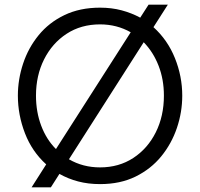

<svg xmlns="http://www.w3.org/2000/svg" viewBox="-20 -783 861 827"><path d="M116 24 179 -75Q118 -130 87.5 -209Q57 -288 57 -371Q57 -441 79.5 -509Q102 -577 146.5 -631.5Q191 -686 257.5 -718Q324 -750 411 -750Q461 -750 504 -738.5Q547 -727 584 -707L620 -763H703L641 -666Q702 -611 733.5 -532.5Q765 -454 765 -371Q765 -300 742 -232Q719 -164 674.5 -109.5Q630 -55 564 -22.5Q498 10 411 10Q360 10 316.5 -1.5Q273 -13 236 -34L199 24ZM135 -371Q135 -301 157.5 -241.5Q180 -182 221 -141L543 -644Q483 -678 411 -678Q329 -678 267 -637.5Q205 -597 170 -527.5Q135 -458 135 -371ZM411 -62Q492 -62 554 -102.5Q616 -143 651 -213Q686 -283 686 -371Q686 -441 663 -500Q640 -559 599 -601L277 -97Q337 -62 411 -62Z"/></svg>

Font: Be Vietnam Pro Light
Style: Regular
Weight: 300
Designer: Lam Bao, Tony Le, Vietanh Nguyen
Foundry: Yellow Type Foundry
Version: Version 1.002; ttfautohint (v1.8.3)